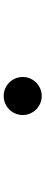

<svg xmlns="http://www.w3.org/2000/svg" viewBox="377 -900 246 1040"><g transform="rotate(90 500.0 -380.0)"><path d="M500 -277C557 -277 603 -323 603 -380C603 -437 557 -483 500 -483C443 -483 397 -437 397 -380C397 -323 443 -277 500 -277Z"/></g></svg>

Font: Noto Serif CJK JP SemiBold
Style: Regular
Weight: 600
Designer: Ryoko NISHIZUKA 西塚涼子 (kana & ideographs); Frank Grießhammer (Latin, Greek & Cyrillic); Wenlong ZHANG 张文龙 (bopomofo); San
Foundry: Adobe
Version: Version 2.001;hotconv 1.1.0;makeotfexe 2.6.0